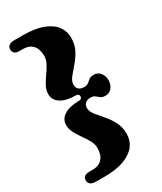

<svg xmlns="http://www.w3.org/2000/svg" viewBox="-215 -816 859 1019"><g transform="rotate(-30 214.0 -306.5)"><path d="M211.5 -306Q211.5 -322.5 192.5 -322.5Q135.5 -322.5 102.2 -343.2Q69 -364 69 -401Q69 -425 81.5 -448.8Q94 -472.5 110.8 -495.8Q127.5 -519 140 -542Q152.5 -565 152.5 -588Q152.5 -630 131.8 -653Q111 -676 72.5 -676H51.5Q12.5 -676 12.5 -708Q12.5 -721 22.8 -730.2Q33 -739.5 59 -739.5H109Q182.5 -739.5 230.2 -721.2Q278 -703 301.2 -671.8Q324.5 -640.5 324.5 -601.5Q324.5 -558.5 307.2 -526Q290 -493.5 267.2 -467.8Q244.5 -442 227.2 -420.2Q210 -398.5 210 -378Q210 -359 221.2 -348.8Q232.5 -338.5 253.5 -338.5Q271.5 -338.5 280.8 -346.5Q290 -354.5 300 -362.2Q310 -370 330 -370Q354 -370 368.8 -351Q383.5 -332 383.5 -306Q383.5 -280 368.8 -261Q354 -242 330 -242Q310 -242 300 -249.8Q290 -257.5 280.8 -265.5Q271.5 -273.5 253.5 -273.5Q232.5 -273.5 221.2 -263Q210 -252.5 210 -234Q210 -213.5 227.2 -191.8Q244.5 -170 267.2 -144.2Q290 -118.5 307.2 -86Q324.5 -53.5 324.5 -10.5Q324.5 29 301.2 60Q278 91 230.2 109.2Q182.5 127.5 109 127.5H59Q33 127.5 22.8 118.2Q12.5 109 12.5 96Q12.5 64 51.5 64H72.5Q111 64 131.8 41Q152.5 18 152.5 -24Q152.5 -47 140 -70Q127.5 -93 110.8 -116.2Q94 -139.5 81.5 -163.2Q69 -187 69 -211Q69 -247.5 102.2 -268.5Q135.5 -289.5 192.5 -289.5Q211.5 -289.5 211.5 -306Z"/></g></svg>

Font: Fraunces Black
Style: Regular
Weight: 900
Version: Version 1.000;[b76b70a41]